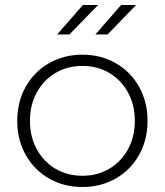

<svg xmlns="http://www.w3.org/2000/svg" viewBox="-20 -745 660 769"><path d="M49 -261Q49 -337 83 -397.5Q117 -458 176.5 -492Q236 -526 310 -526Q384 -526 443.5 -492Q503 -458 537 -397.5Q571 -337 571 -261Q571 -185 537 -124.5Q503 -64 443.5 -30Q384 4 310 4Q236 4 176.5 -30Q117 -64 83 -124.5Q49 -185 49 -261ZM520 -261Q520 -325 492.5 -375Q465 -425 417.5 -453Q370 -481 310 -481Q250 -481 202.5 -453Q155 -425 127.5 -375Q100 -325 100 -261Q100 -197 127.5 -147Q155 -97 202.5 -69Q250 -41 310 -41Q370 -41 417.5 -69Q465 -97 492.5 -147Q520 -197 520 -261ZM312 -725H373L258 -607H209ZM465 -725H525L411 -607H362Z"/></svg>

Font: Montserrat Atlas Light
Style: Regular
Weight: 300
Designer: Julieta Ulanovsky
Foundry: Julieta Ulanovsky
Version: Version 7.200